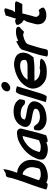

<svg xmlns="http://www.w3.org/2000/svg" viewBox="1028 -1736 725 2820"><g transform="rotate(-90 1390.0 -326.5)"><path d="M15 -10C34 1 59 11 90 11H98L104 4C104 4 112 -1 114 -1L120 -11C124 -8 132 -3 135 2H137C157 10 182 14 204 14C253 14 296 3 337 -15C368 -27 400 -50 417 -84C421 -90 425 -98 429 -106L430 -107C440 -127 442 -149 446 -168C457 -222 452 -269 439 -306C416 -363 374 -403 315 -428H314C299 -434 279 -434 263 -437L267 -453C270 -460 274 -471 276 -478C281 -494 286 -511 292 -526V-527C302 -560 310 -589 313 -618L315 -640L252 -604C245 -606 230 -606 214 -599C192 -582 192 -556 190 -544C189 -537 188 -529 185 -520L169 -467C156 -426 141 -381 128 -342L117 -311C93 -243 65 -175 44 -105ZM160 -142C164 -156 170 -171 176 -186V-187C181 -202 192 -229 198 -248C211 -284 223 -318 237 -356V-357C250 -355 265 -351 274 -347C328 -308 364 -254 332 -148C329 -137 329 -128 327 -123C325 -119 322 -115 319 -108C317 -106 308 -101 289 -95C273 -92 255 -90 234 -90H233C201 -88 175 -103 153 -115L156 -123Z M456 -106C455 -97 456 -92 456 -84C452 -52 469 -28 494 -15C522 3 560 14 609 14C631 14 658 10 682 2H684C691 -3 699 -7 707 -11V-1L712 1C713 3 715 4 715 4L717 11H725C756 11 787 1 812 -10L841 -104C862 -174 876 -242 894 -310L902 -340C912 -377 918 -392 899 -419C880 -446 837 -438 832 -438C824 -438 815 -436 810 -435C761 -432 724 -413 687 -393C601 -345 523 -274 478 -169C470 -149 459 -127 457 -107ZM570 -123C571 -127 576 -137 579 -148C586 -172 598 -200 609 -217L610 -218H611C645 -279 699 -316 759 -347C759 -347 802 -358 802 -357V-356C792 -318 785 -286 775 -248C770 -232 763 -201 759 -187V-186C755 -171 752 -158 747 -142L741 -123L738 -115C710 -104 674 -88 644 -90H643C628 -90 612 -91 601 -93C585 -97 568 -103 568 -108C569 -113 569 -118 570 -123Z M938 -337C925 -285 957 -253 995 -238C1043 -220 1110 -216 1156 -202C1166 -198 1176 -196 1181 -193H1182C1200 -184 1203 -179 1202 -158C1195 -132 1179 -123 1149 -111C1131 -106 1109 -103 1084 -102C1015 -102 982 -131 962 -167C959 -172 957 -172 952 -177C939 -196 914 -196 894 -183C889 -173 886 -163 886 -154C886 -140 886 -125 884 -110V-109C888 -90 900 -70 918 -52C946 -26 991 -2 1059 -4C1114 -6 1158 -16 1197 -32C1257 -56 1298 -108 1309 -165C1320 -214 1293 -245 1264 -263C1224 -291 1149 -294 1097 -306C1077 -311 1062 -314 1054 -322C1052 -324 1043 -327 1042 -328C1042 -329 1043 -331 1045 -334L1048 -342C1051 -348 1056 -360 1061 -365C1069 -371 1088 -381 1095 -382H1096C1106 -384 1117 -385 1130 -385H1147C1147 -385 1149 -384 1153 -383H1156C1181 -381 1207 -374 1224 -365C1240 -356 1251 -343 1266 -330C1279 -320 1334 -308 1334 -348L1342 -402C1335 -409 1330 -419 1318 -434C1294 -463 1246 -487 1177 -489H1152C1146 -488 1140 -488 1130 -487C1064 -482 990 -446 960 -387C953 -375 941 -358 938 -337Z M1461 -604C1449 -566 1471 -538 1507 -538C1543 -538 1582 -565 1593 -602C1604 -639 1583 -669 1547 -669C1511 -669 1472 -641 1461 -604ZM1400 -349C1392 -323 1387 -301 1379 -276L1300 -16L1310 -14C1327 -9 1351 -3 1376 -3H1386C1400 -21 1412 -41 1420 -67L1484 -276C1492 -303 1497 -324 1504 -348L1533 -440L1523 -443C1506 -449 1483 -455 1458 -455H1448C1434 -437 1420 -416 1412 -390Z M1506 -252C1501 -236 1499 -223 1498 -209C1498 -162 1514 -119 1539 -87C1572 -47 1618 -14 1685 -5C1733 1 1783 0 1830 -9H1831V-10C1866 -19 1917 -35 1935 -77L1938 -86C1925 -93 1911 -101 1888 -101H1859C1839 -101 1818 -103 1802 -106H1797C1788 -103 1780 -99 1762 -98C1679 -102 1633 -133 1612 -183H1813C1855 -183 1892 -188 1930 -194H1955C1978 -222 2008 -258 2019 -302L2024 -328C2027 -340 2027 -350 2025 -361C2024 -389 2014 -409 2001 -427C1979 -457 1939 -473 1891 -479C1860 -484 1823 -483 1789 -473C1726 -461 1659 -433 1607 -391C1598 -384 1588 -376 1578 -365C1548 -334 1521 -297 1506 -253ZM1629 -284C1640 -303 1651 -316 1667 -332C1674 -339 1682 -344 1696 -353C1742 -382 1828 -406 1885 -385H1886C1910 -377 1926 -348 1918 -316C1917 -314 1915 -311 1913 -304C1900 -296 1886 -290 1866 -287L1842 -285C1836 -284 1830 -284 1823 -284Z M2001 -136C1998 -127 1995 -119 1993 -109C1990 -100 1989 -88 1987 -82C1977 -50 1975 -24 1969 4L1975 7C2000 21 2035 17 2065 10L2069 2C2082 -21 2082 -41 2085 -56L2091 -79V-81L2097 -102C2100 -116 2104 -131 2108 -144L2146 -267C2154 -293 2168 -304 2188 -316C2212 -329 2235 -339 2263 -344H2264L2279 -349C2296 -348 2312 -344 2323 -339L2333 -335L2343 -346C2348 -352 2355 -359 2363 -365L2381 -384C2390 -389 2397 -397 2403 -403L2404 -406C2413 -428 2396 -447 2370 -452H2364C2308 -460 2247 -446 2201 -420C2200 -424 2200 -433 2196 -440L2191 -450L2131 -417C2110 -408 2091 -394 2076 -376L2073 -373Z M2436 -441C2432 -427 2434 -417 2441 -408L2464 -369L2507 -338C2499 -325 2491 -312 2482 -298L2481 -296C2474 -273 2469 -253 2463 -230C2458 -214 2456 -201 2451 -187V-186C2442 -158 2440 -134 2444 -111C2448 -82 2458 -54 2485 -35C2508 -16 2545 -2 2599 -9H2600C2623 -13 2666 -20 2686 -48L2689 -52C2686 -68 2686 -81 2673 -93L2651 -122L2640 -117C2621 -109 2599 -107 2577 -114C2573 -117 2568 -124 2566 -134C2551 -141 2548 -151 2555 -182L2557 -189C2562 -202 2565 -216 2568 -227L2569 -228L2583 -283C2592 -311 2595 -335 2602 -361H2739L2745 -371C2757 -391 2770 -416 2778 -442L2780 -447C2777 -459 2765 -468 2746 -468H2620L2646 -504L2659 -545L2671 -582C2675 -595 2677 -607 2677 -617C2660 -624 2638 -630 2611 -615L2573 -607L2525 -453L2503 -466H2499C2476 -466 2455 -459 2438 -449Z"/></g></svg>

Font: SolarCharger
Style: 952
Weight: 900
Designer: Mew Too
Foundry: Cannot Into Space Fonts/KineticPlasma Fonts
Version: Version 1.100